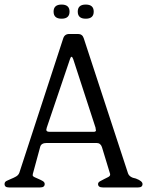

<svg xmlns="http://www.w3.org/2000/svg" viewBox="-20 -822 680 842"><path d="M391 -771Q391 -740 356 -740Q321 -740 321 -771Q321 -802 356 -802Q391 -802 391 -771ZM285 -771Q285 -740 250 -740Q215 -740 215 -771Q215 -802 250 -802Q285 -802 285 -771ZM605 -15Q605 0 586 0H431Q410 0 410 -15Q410 -22 418.5 -27Q427 -32 436.5 -36.5Q446 -41 454.5 -45.5Q463 -50 463 -56Q463 -61 462 -62L427 -177Q421 -195 403 -195H185Q160 -195 156 -177L125 -63Q124 -62 124 -57Q124 -56 123 -55Q123 -49 131.5 -45Q140 -41 149.5 -37Q159 -33 167.5 -28Q176 -23 176 -15Q176 0 156 0H19Q0 0 0 -15Q0 -24 8.5 -28.5Q17 -33 28.5 -37.5Q40 -42 50.5 -48Q61 -54 65 -65L257 -653Q263 -673 284 -673H322Q341 -673 347 -655L541 -63Q547 -44 576 -39Q605 -28 605 -15ZM401 -252Q400 -252 400 -254Q400 -256 399.5 -257.5Q399 -259 399 -262L301 -563Q297 -573 294 -573Q290 -573 287 -563L185 -262Q183 -252 183 -253Q183 -244 197 -244H392Q401 -244 401 -252Z"/></svg>

Font: Jura
Style: Regular
Weight: 400
Designer: Ed Merritt
Foundry: Ten by Twenty
Version: Version 1.007